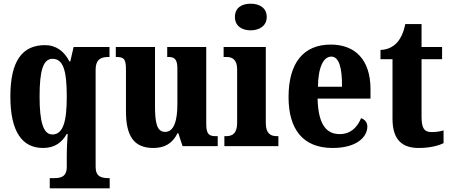

<svg xmlns="http://www.w3.org/2000/svg" viewBox="-20 -790 2435 1038"><path d="M249 228H573V173H568C529 173 497 166 497 112V-412C497 -473 530 -482 568 -482H572V-536H378L360 -458H355C328 -512 284 -546 223 -546C101 -546 36 -461 36 -269C36 -76 101 10 213 10C278 10 316 -22 341 -66H346C344 -37 341 11 341 50V112C341 166 309 173 271 173H249ZM263 -63C213 -63 194 -134 194 -268C194 -408 213 -472 264 -472C323 -472 341 -406 341 -267C341 -135 322 -63 263 -63Z M809 10C870 10 912 -14 940 -70H944L967 0H1157V-54H1148C1116 -54 1095 -59 1095 -117V-536H884V-482H887C919 -482 939 -476 939 -419V-228C939 -136 920 -77 873 -77C828 -77 818 -125 818 -218V-536H606V-482H609C653 -482 661 -468 661 -411V-188C661 -53 705 10 809 10Z M1335 -626C1382 -626 1422 -650 1422 -698C1422 -748 1382 -770 1335 -770C1287 -770 1250 -748 1250 -698C1250 -650 1287 -626 1335 -626ZM1193 0H1485V-54H1476C1443 -54 1417 -68 1417 -125V-536H1189V-482H1204C1236 -482 1262 -468 1262 -415V-126C1262 -69 1237 -54 1203 -54H1193Z M1778 10C1912 10 1966 -52 1966 -106C1966 -129 1951 -145 1932 -151C1912 -102 1876 -65 1816 -65C1740 -65 1700 -124 1697 -257H1983V-308C1983 -466 1901 -549 1768 -549C1623 -549 1540 -453 1540 -265C1540 -91 1618 10 1778 10ZM1829 -321H1699C1700 -427 1729 -484 1771 -484C1813 -484 1830 -423 1829 -321Z M2244 10C2312 10 2358 -6 2378 -16V-85C2359 -79 2336 -76 2312 -76C2271 -76 2259 -101 2259 -161V-470H2370V-536H2259V-660H2171C2162 -615 2147 -584 2131 -565C2114 -544 2083 -521 2037 -520V-470H2102V-148C2102 -31 2157 10 2244 10Z"/></svg>

Font: Noto Serif Condensed ExtraBold
Style: Regular
Weight: 800
Width: 3
Designer: Monotype Design Team
Foundry: Monotype Imaging Inc.
Version: Version 2.013